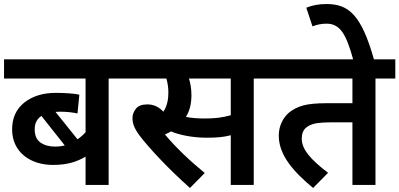

<svg xmlns="http://www.w3.org/2000/svg" viewBox="-20 -916 1978 951"><path d="M616.2 -622.1H0V-526.9H403.8V-261.2C392.1 -247.6 378.9 -236.3 363.8 -226.1L254.9 -361.8C261.7 -362.3 269 -362.8 276.9 -362.8C308.6 -362.8 340.3 -359.4 363.8 -354L373 -446.8C361.8 -449.7 345.2 -452.1 323.2 -453.6C301.3 -455.1 278.8 -456.1 256.8 -456.1C192.9 -456.1 141.1 -439.9 100.6 -408.2C60.1 -376 40 -331.5 40 -274.9C40 -163.1 129.4 -99.1 242.2 -99.1C314 -99.1 360.4 -114.7 403.8 -140.1V0H518.1V-526.9H616.2ZM151.9 -275.9C151.9 -305.2 163.1 -327.1 185.1 -341.8L300.8 -195.8C285.6 -191.9 269.5 -189.9 252.9 -189.9C224.1 -189.9 200.2 -196.3 181.2 -209.5C161.6 -222.7 151.9 -244.6 151.9 -275.9Z M1335 -526.9V-622.1H602.1V-526.9H804.2C809.6 -508.8 814 -483.4 814 -458C814 -424.8 808.1 -389.6 789.1 -362.8C767.1 -386.7 740.7 -398.9 710 -398.9C682.6 -398.9 663.6 -391.6 652.8 -377C641.6 -362.3 636.2 -347.2 636.2 -332C636.2 -309.1 641.6 -284.7 670.9 -245.1C694.3 -213.9 728 -175.3 772 -128.9C815.9 -82.5 865.7 -34.2 920.9 15.1L994.1 -59.1C919.4 -120.1 849.1 -187.5 796.9 -250C807.6 -254.4 817.9 -259.8 827.1 -265.1C868.2 -247.6 933.6 -233.9 1003.9 -233.9C1049.3 -233.9 1085.9 -236.3 1123 -246.1V0H1236.8V-526.9ZM993.2 -329.1C960 -329.1 928.7 -331.5 900.9 -336.9C918.5 -364.7 928.2 -399.9 928.2 -444.8C928.2 -480 922.4 -505.9 916 -526.9H1123V-345.2C1080.1 -333 1042.5 -329.1 993.2 -329.1Z M1938 -526.9V-622.1H1319.8V-526.9H1725.6V-404.8H1596.7C1547.4 -404.8 1508.8 -400.9 1481 -393.6C1453.1 -385.7 1428.7 -373 1408.7 -356C1380.9 -330.6 1360.8 -291.5 1360.8 -244.1C1360.8 -145.5 1437 -63 1530.8 15.1L1605 -60.1C1519.5 -125 1474.6 -175.8 1474.6 -229C1474.6 -253.9 1481.9 -272 1496.6 -284.2C1508.8 -293.9 1523.9 -300.8 1543 -304.7C1561.5 -308.1 1589.8 -310.1 1627.9 -310.1H1725.6V0H1839.8V-526.9Z M1834 -615.2C1770 -847.2 1704.1 -896 1596.7 -896C1558.1 -896 1527.8 -890.1 1497.1 -877.9L1527.8 -785.2C1546.9 -793 1569.8 -798.8 1596.7 -798.8C1664.6 -798.8 1694.8 -748.5 1731 -615.2Z"/></svg>

Font: Noto Reveo Sans
Style: Regular
Weight: 600
Designer: Monotype Design Team
Foundry: Monotype Imaging Inc.
Version: Version 2.007